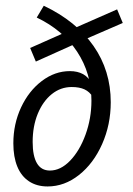

<svg xmlns="http://www.w3.org/2000/svg" viewBox="-20 -651 473 682"><path d="M27.4 -141.9Q27.4 -210.5 54.8 -269.4Q82.3 -328.2 128.6 -363.3Q175 -398.4 228.2 -398.4Q255.6 -398.4 275.4 -387.5Q295.2 -376.6 309.7 -349.2V-306.5Q298.4 -325 280.2 -333.5Q262.1 -341.9 234.7 -341.9Q195.2 -341.9 163.7 -316.5Q132.3 -291.1 114.1 -246.8Q96 -202.4 96 -146.8Q96 -96.8 111.3 -71Q126.6 -45.2 157.3 -45.2Q195.2 -45.2 229 -80.2Q262.9 -115.3 283.9 -173Q304.8 -230.6 304.8 -293.5Q304.8 -390.3 254 -467.3Q203.2 -544.4 110.5 -588.7L135.5 -630.6Q250.8 -575.8 312.1 -487.9Q373.4 -400 373.4 -287.9Q373.4 -208.1 342.7 -139.1Q312.1 -70.2 260.5 -29.4Q208.9 11.3 149.2 11.3Q110.5 11.3 83.1 -6.9Q55.6 -25 41.5 -59.3Q27.4 -93.5 27.4 -141.9ZM87.1 -480.6 223.4 -541.1 259.7 -500.8 107.3 -432.3ZM223.4 -541.9 396 -617.7 416.1 -569.4 259.7 -501.6Z"/></svg>

Font: Playfair Micro SmCond SmLight
Style: Italic
Weight: 360
Width: 4
Italic angle: -15.6°
Designer: Claus Eggers Sørensen
Foundry: Claus Eggers Sørensen
Version: Version 2.203;Glyphs 3.3 (3326)